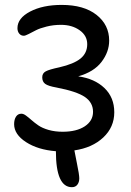

<svg xmlns="http://www.w3.org/2000/svg" viewBox="-20 -589 540 790"><path d="M275.9 181.2Q210 181.2 210 33.2Q135.7 27.3 86.9 -4.4Q38.1 -36.1 38.1 -78.1Q38.1 -97.2 45.9 -109.1Q53.7 -121.1 67.9 -121.1Q76.7 -121.1 86.9 -113.5Q97.2 -106 109.6 -95Q122.1 -84 137.9 -73Q153.8 -62 179.9 -54.4Q206.1 -46.9 237.8 -46.9Q294.9 -46.9 328.9 -69.3Q362.8 -91.8 362.8 -128.9Q362.8 -167 329.3 -189.9Q295.9 -212.9 211.9 -229Q178.2 -234.9 166 -243.9Q153.8 -252.9 153.8 -271Q153.8 -287.6 168.2 -295.4Q182.6 -303.2 224.1 -312Q283.7 -325.7 311.3 -348.1Q338.9 -370.6 338.9 -407.2Q338.9 -442.4 307.6 -464.6Q276.4 -486.8 231 -486.8Q199.7 -486.8 171.6 -479.7Q143.6 -472.7 127.7 -464.4Q111.8 -456.1 97.9 -449Q84 -441.9 78.1 -441.9Q66.4 -441.9 59.1 -450.7Q51.8 -459.5 51.8 -473.1Q51.8 -514.2 104 -541.5Q156.2 -568.8 233.9 -568.8Q325.2 -568.8 377.2 -527.8Q429.2 -486.8 429.2 -421.9Q429.2 -375.5 397.7 -334.2Q366.2 -293 301.8 -274.9Q369.1 -265.6 409.7 -226.8Q450.2 -188 450.2 -127Q450.2 -65.9 405 -23.4Q359.9 19 286.1 29.8Q287.6 40.5 296.9 85Q306.2 129.4 306.2 145Q306.2 160.6 298.3 170.9Q290.5 181.2 275.9 181.2Z"/></svg>

Font: Shantell Sans Irregular Bouncy
Style: Regular
Weight: 400
Designer: Stephen Nixon, Anya Danilova, Shantell Martin
Foundry: Arrow Type
Version: Version 1.006;[9816181b4]